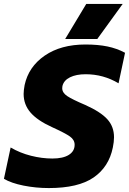

<svg xmlns="http://www.w3.org/2000/svg" viewBox="-39 -940 655 975"><path d="M399 -920H584L455 -742H292ZM-19 -32 15 -191Q63 -163 118.5 -149Q174 -135 227 -135Q281 -135 310.5 -153.5Q340 -172 340 -205Q340 -230 316 -247Q292 -264 226 -294Q151 -328 116 -368.5Q81 -409 81 -463Q81 -481 86 -508Q106 -601 188 -657.5Q270 -714 395 -714Q459 -714 507 -704Q555 -694 596 -672L563 -517Q486 -563 396 -563Q348 -563 316.5 -547.5Q285 -532 278 -503Q277 -499 277 -492Q277 -469 302.5 -452Q328 -435 394 -407Q472 -372 506 -334.5Q540 -297 540 -243Q540 -220 534 -191Q514 -92 436 -38.5Q358 15 209 15Q143 15 80.5 2.5Q18 -10 -19 -32Z"/></svg>

Font: Prompt
Style: Bold Italic
Weight: 700
Italic angle: -12°
Designer: Katatrad Team
Foundry: CadsonDemak
Version: Version 1.001